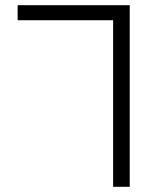

<svg xmlns="http://www.w3.org/2000/svg" viewBox="-20 -720 608 740"><path d="M480 -700V0H416V-642H48V-700Z"/></svg>

Font: Space 7353
Style: Regular
Weight: 400
Designer: Christine Claussen + Ruben Lyon  (Space 7353)
Version: Version 1.000;FEAKit 1.0